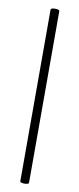

<svg xmlns="http://www.w3.org/2000/svg" viewBox="-90 -665 348 846"><g transform="rotate(10 84.0 -242.0)"><path d="M66 143C66 152 105 152 105 143V-626C105 -635 66 -635 66 -626Z"/></g></svg>

Font: Cormorant SC
Style: Regular
Weight: 400
Designer: Christian Thalmann (Catharsis Fonts)
Version: Version 1.000;PS 001.000;hotconv 1.0.70;makeotf.lib2.5.58329